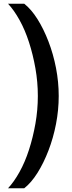

<svg xmlns="http://www.w3.org/2000/svg" viewBox="-20 -758 387 1030"><path d="M23 252Q55 218 84.5 165Q114 112 135.5 45.5Q157 -21 170 -94.5Q183 -168 183 -243Q183 -318 170 -391.5Q157 -465 135.5 -531.5Q114 -598 84.5 -651Q55 -704 23 -738H110Q148 -708 181 -655.5Q214 -603 240 -535.5Q266 -468 280.5 -393Q295 -318 295 -243Q295 -168 280.5 -93Q266 -18 240 49.5Q214 117 181 169.5Q148 222 110 252Z"/></svg>

Font: Gantari SemiBold
Style: Regular
Weight: 600
Designer: Anugrah Pasau
Foundry: Lafontype
Version: Version 1.000; ttfautohint (v1.8.3)